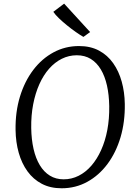

<svg xmlns="http://www.w3.org/2000/svg" viewBox="-20 -1000 727 1030"><path d="M310.5 10Q250 10 204.2 -14Q158.5 -38 127.5 -80.8Q96.5 -123.5 80.5 -180.2Q64.5 -237 63.5 -302.5Q62 -399.5 87 -481.5Q112 -563.5 158.2 -624.5Q204.5 -685.5 267.2 -719.2Q330 -753 404 -753Q465.5 -753 511.2 -728.5Q557 -704 587.2 -661Q617.5 -618 633 -562Q648.5 -506 649.5 -442.5Q651 -346.5 626.8 -264.2Q602.5 -182 556.8 -120.5Q511 -59 448.2 -24.5Q385.5 10 310.5 10ZM321.5 -38Q364 -38 401.8 -57Q439.5 -76 470 -111Q500.5 -146 522.5 -194.8Q544.5 -243.5 555.8 -303.2Q567 -363 566 -431Q565 -491.5 553.8 -541.5Q542.5 -591.5 520.8 -627.8Q499 -664 467 -683.8Q435 -703.5 392 -703.5Q349.5 -703.5 311.8 -684.8Q274 -666 243.5 -631.5Q213 -597 191.2 -548.5Q169.5 -500 158 -440.5Q146.5 -381 147.5 -313Q148.5 -251.5 160 -201Q171.5 -150.5 193.5 -114Q215.5 -77.5 247.5 -57.8Q279.5 -38 321.5 -38ZM427.5 -802Q410 -812 386.8 -828.2Q363.5 -844.5 339.8 -863.8Q316 -883 296.2 -902Q276.5 -921 266 -936.5L324 -980.5L463.5 -828Z"/></svg>

Font: Merriweather Light
Style: Italic
Weight: 300
Italic angle: -7.8°
Designer: Eben Sorkin
Foundry: Eben Sorkin
Version: Version 2.101